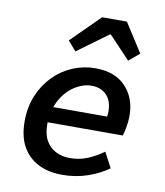

<svg xmlns="http://www.w3.org/2000/svg" viewBox="-84 -812 768 893"><g transform="rotate(10 300.0 -365.0)"><path d="M269 12Q205 12 157 -12Q109 -36 82 -83.5Q55 -131 55 -203Q55 -270 77.5 -324.5Q100 -379 139.5 -419.5Q179 -460 230 -481.5Q281 -503 337 -503Q430 -503 480.5 -449.5Q531 -396 531 -312Q531 -284 525.5 -256Q520 -228 516 -217H136L148 -291H461L425 -273Q428 -283 429.5 -294Q431 -305 431 -315Q431 -365 404.5 -392.5Q378 -420 333 -420Q304 -420 273.5 -405.5Q243 -391 218 -364Q193 -337 177 -297.5Q161 -258 161 -208Q161 -161 178 -131Q195 -101 224.5 -86Q254 -71 292 -71Q337 -71 376 -87.5Q415 -104 449 -129L487 -57Q446 -27 390 -7.5Q334 12 269 12ZM231 -564 192 -609 326 -742H443L530 -606L480 -564L380 -670H376Z"/></g></svg>

Font: Source Code Pro ExtraLight SemiBold
Style: Italic
Weight: 600
Italic angle: -11°
Monospace: yes
Version: Version 1.016;hotconv 1.0.116;makeotfexe 2.5.65601